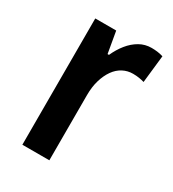

<svg xmlns="http://www.w3.org/2000/svg" viewBox="-141 -634 645 715"><g transform="rotate(30 181.0 -276.5)"><path d="M302 -553Q314 -553 326.5 -551.5Q339 -550 352 -546L339 -428Q329 -431 317 -433Q305 -435 290 -435Q267 -435 247 -424.5Q227 -414 212.5 -393.5Q198 -373 189.5 -344.5Q181 -316 181 -280V0H65V-543H155L171 -451H177Q190 -480 208.5 -503Q227 -526 250.5 -539.5Q274 -553 302 -553Z"/></g></svg>

Font: Noto Sans Khmer Condensed SemiBold
Style: Regular
Weight: 600
Width: 3
Designer: Danh Hong and the Monotype Design Team
Foundry: Monotype Imaging Inc.
Version: Version 2.004